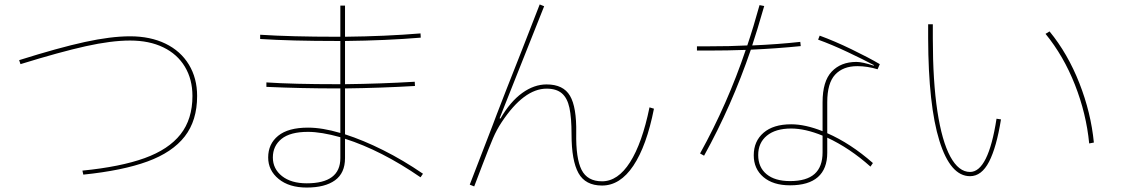

<svg xmlns="http://www.w3.org/2000/svg" viewBox="-20 -821 5040 862"><path d="M66 -551Q244 -607 361 -632.5Q478 -658 564 -658Q655 -658 723 -625Q791 -592 828 -531Q865 -470 865 -390Q865 -280 809.5 -208.5Q754 -137 642 -96Q530 -55 354 -37L350 -55Q521 -72 629 -111Q737 -150 790.5 -218Q844 -286 844 -390Q844 -465 810 -521.5Q776 -578 713 -608.5Q650 -639 564 -639Q480 -639 365 -613.5Q250 -588 72 -533Z M1868 -25Q1692 -146 1529 -198V-111Q1529 -44 1484 -11.5Q1439 21 1357 21Q1278 21 1231 -17.5Q1184 -56 1184 -114Q1184 -175 1229 -211.5Q1274 -248 1363 -248Q1427 -248 1508 -224V-424H1494Q1333 -424 1176 -431V-451Q1296 -443 1494 -443H1508V-637H1494Q1287 -637 1148 -646V-665Q1287 -656 1494 -656H1508V-796H1529V-656Q1711 -658 1868 -671L1869 -652Q1713 -639 1529 -637V-443Q1692 -445 1842 -454L1843 -435Q1690 -426 1529 -424V-218Q1610 -192 1700 -147Q1790 -102 1879 -41ZM1508 -205Q1422 -229 1363 -229Q1283 -229 1244 -197.5Q1205 -166 1205 -114Q1205 -63 1246 -30.5Q1287 2 1357 2Q1508 2 1508 -111Z M2089 8 2190 -254 2210 -307Q2244 -396 2322 -593L2403 -801L2423 -793Q2366 -651 2277 -426L2223 -290L2227 -289Q2271 -365 2324.5 -403.5Q2378 -442 2434 -442Q2509 -442 2539 -391Q2569 -340 2567 -224Q2565 -110 2591 -58.5Q2617 -7 2683 -7Q2754 -7 2808.5 -92.5Q2863 -178 2896 -339L2916 -333Q2883 -166 2823.5 -77Q2764 12 2683 12Q2608 12 2577 -44Q2546 -100 2546 -217Q2546 -293 2536.5 -337Q2527 -381 2502.5 -402Q2478 -423 2434 -423Q2332 -423 2232 -272Q2210 -239 2193.5 -200.5Q2177 -162 2146 -81L2109 16Z M3575 -614Q3466 -603 3351 -598Q3265 -346 3141 -122L3123 -132Q3246 -354 3328 -597Q3247 -594 3157 -594H3109V-613H3156Q3259 -613 3335 -617Q3363 -700 3390 -798L3411 -794Q3377 -676 3357 -617Q3474 -622 3573 -633ZM3694 -362V-223Q3799 -177 3899 -89L3888 -73Q3795 -156 3694 -203V-135Q3694 -63 3652 -26Q3610 11 3527 11Q3451 11 3407.5 -26Q3364 -63 3364 -124Q3364 -187 3408 -225Q3452 -263 3532 -263Q3595 -263 3673 -232V-362Q3673 -456 3714 -499.5Q3755 -543 3825 -543Q3852 -543 3903 -526V-529Q3856 -554 3785 -587.5Q3714 -621 3653 -643L3660 -661Q3726 -637 3803.5 -599.5Q3881 -562 3930 -533L3920 -510Q3874 -524 3829 -524Q3765 -524 3729.5 -486Q3694 -448 3694 -362ZM3673 -212Q3595 -244 3532 -244Q3462 -244 3423 -212Q3384 -180 3384 -125Q3384 -70 3421.5 -39Q3459 -8 3527 -8Q3601 -8 3637 -40Q3673 -72 3673 -137Z M4147 -649V-712H4168V-648Q4168 -456 4188.5 -321.5Q4209 -187 4246.5 -118Q4284 -49 4335 -49Q4417 -49 4454 -288L4474 -285Q4454 -160 4420.5 -95Q4387 -30 4335 -30Q4247 -30 4197.5 -189Q4148 -348 4147 -649ZM4870 -177Q4857 -311 4806 -440.5Q4755 -570 4674 -669L4692 -680Q4774 -580 4826 -447.5Q4878 -315 4891 -181Z"/></svg>

Font: IBM Plex Sans JP Thin
Style: Regular
Weight: 100
Designer: Mike Abbink; Paul van der Laan; Pieter van Rosmalen; Wujin Sim; Yejin Wi; Jinhee Kim; Boomi Park; Yona Kim; Kichan Ma
Foundry: Sandoll Inc.
Version: Version 1.001